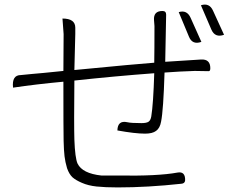

<svg xmlns="http://www.w3.org/2000/svg" viewBox="-20 -797 1040 839"><path d="M257 -440Q138 -429 37 -414Q31 -469 71 -469Q77 -469 122 -474Q150 -476 257 -487Q258 -566 258 -648L253 -716Q309 -716 309 -676V-649Q306 -553 305 -491Q584 -518 654 -523Q655 -577 655 -683L653 -709Q650 -749 690 -749Q706 -749 706 -733L702 -527L859 -537Q899 -539 899 -499Q899 -486 892 -486L831 -487Q766 -485 699 -480Q694 -316 684 -266Q679 -237 662 -225Q646 -213 614 -213Q570 -213 493 -227Q494 -272 536 -263Q552 -259 598 -259Q620 -259 629 -265Q638 -271 641 -288Q650 -343 654 -477Q480 -464 305 -445Q303 -252 305 -187Q308 -106 319 -82Q340 -39 423 -30H493Q670 -27 756 -43Q790 -49 789 -9Q788 5 772 6Q625 22 494 22Q440 22 402 18Q365 14 338 2Q312 -9 297 -22Q282 -36 273 -62Q265 -89 262 -114Q259 -139 258 -182Q257 -225 257 -440ZM761 -744Q797 -755 813 -719L860 -614Q821 -600 806 -636L761 -744ZM858 -774Q895 -786 911 -750L959 -645Q920 -631 904 -667L858 -774Z"/></svg>

Font: Swei Half Moon CJK SC
Style: Light
Weight: 300
Version: Version 2.071